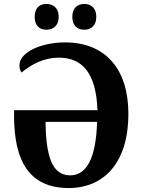

<svg xmlns="http://www.w3.org/2000/svg" viewBox="-20 -939 720 969"><path d="M406 -789C436 -789 466 -806 466 -854C466 -902 436 -919 406 -919C374 -919 345 -902 345 -854C345 -806 374 -789 406 -789ZM214 -789C245 -789 276 -806 276 -854C276 -902 245 -919 214 -919C183 -919 155 -902 155 -854C155 -806 183 -789 214 -789ZM327 10C506 10 628 -120 628 -364C628 -591 512 -725 308 -725C189 -725 78 -676 78 -609C78 -591 83 -581 89 -573C139 -615 202 -648 277 -648C395 -648 465 -571 472 -383H51V-355C51 -130 125 10 327 10ZM334 -54C241 -54 212 -154 210 -324H470C465 -147 420 -54 334 -54Z"/></svg>

Font: Noto Serif SemiCondensed
Style: Bold
Weight: 700
Width: 4
Designer: Monotype Design Team
Foundry: Monotype Imaging Inc.
Version: Version 2.015